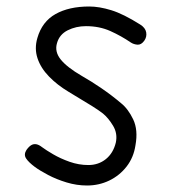

<svg xmlns="http://www.w3.org/2000/svg" viewBox="-20 -561 524 591"><path d="M248 10Q216 10 184.8 0.5Q153.5 -9 128 -22.5Q102.5 -36 87.5 -47Q68 -61.5 60.2 -73.5Q52.5 -85.5 61.5 -99.5Q69 -110 76.2 -114.2Q83.5 -118.5 91.8 -117Q100 -115.5 109.5 -108Q121.5 -99 143.8 -86Q166 -73 194.2 -63Q222.5 -53 252 -53Q283 -53 305.8 -71.2Q328.5 -89.5 336.5 -122Q342.5 -150 328 -174Q313.5 -198 297 -211.5Q283.5 -222 263 -234.8Q242.5 -247.5 222.8 -259.2Q203 -271 191 -278.5Q156 -299.5 130.8 -325.5Q105.5 -351.5 95.5 -381.5Q85.5 -411.5 95 -444Q109.5 -494.5 151 -517.8Q192.5 -541 254.5 -541Q285.5 -541 322.8 -529.5Q360 -518 411.5 -485.5Q427.5 -475.5 430 -461.5Q432.5 -447.5 424 -435.5Q414.5 -422.5 403 -423.5Q391.5 -424.5 383 -430Q353 -450.5 319.5 -465.5Q286 -480.5 244.5 -480.5Q214 -480.5 188.5 -467.8Q163 -455 155.5 -428.5Q147.5 -402 166.8 -378Q186 -354 231.5 -327.5Q261.5 -310.5 292.5 -289.2Q323.5 -268 352.5 -243.5Q374.5 -226 390 -193.5Q405.5 -161 397 -114Q391.5 -76.5 369.8 -48.5Q348 -20.5 316.2 -5.2Q284.5 10 248 10Z"/></svg>

Font: Edu NSW ACT Hand Pre
Style: Regular
Weight: 400
Designer: Tina and Corey Anderson, Eben Sorkin, Mirko Velimirovic
Foundry: Sorkin Type Co.
Version: Version 2.000